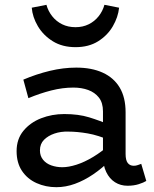

<svg xmlns="http://www.w3.org/2000/svg" viewBox="-20 -764 641 798"><path d="M510 8Q481 8 458 -6.5Q435 -21 421.5 -49Q408 -77 408 -116V-301Q408 -337 391 -358.5Q374 -380 346.5 -390Q319 -400 285 -400Q240 -400 193 -388Q146 -376 98 -356L77 -433Q131 -456 187 -469.5Q243 -483 297 -483Q361 -483 407 -462Q453 -441 477.5 -400Q502 -359 502 -297V-124Q502 -98 511 -86.5Q520 -75 536 -75Q545 -75 553 -78Q561 -81 567 -83L588 -12Q577 -5 556.5 1.5Q536 8 510 8ZM214 14Q170 14 132 -3Q94 -20 71.5 -53.5Q49 -87 49 -136Q49 -186 77.5 -220.5Q106 -255 151 -272.5Q196 -290 247 -290Q306 -290 350 -276.5Q394 -263 441 -243V-179Q388 -202 344.5 -209.5Q301 -217 264 -217Q233 -218 206.5 -209Q180 -200 163 -183Q146 -166 146 -139Q146 -116 159 -100Q172 -84 193.5 -76.5Q215 -69 239 -69Q265 -69 298 -79.5Q331 -90 367.5 -112Q404 -134 441 -167L439 -99Q405 -65 367.5 -39.5Q330 -14 291.5 0Q253 14 214 14ZM294 -568Q239 -568 199.5 -592.5Q160 -617 137.5 -655Q115 -693 112 -732L173 -744Q180 -718 197 -696.5Q214 -675 238.5 -663Q263 -651 294 -651Q324 -651 348.5 -663Q373 -675 390 -696.5Q407 -718 414 -744L475 -732Q471 -693 449 -655Q427 -617 388 -592.5Q349 -568 294 -568Z"/></svg>

Font: BioRhyme
Style: Regular
Weight: 400
Designer: Aoife Mooney
Foundry: Aoife Mooney Type
Version: Version 1.600;gftools[0.9.33]